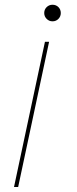

<svg xmlns="http://www.w3.org/2000/svg" viewBox="-20 -558 318 788"><path d="M37.5 209.5 164.5 -386.5H181.5L54.5 209.5ZM195.5 -538.5Q210 -538.5 219.8 -528.8Q229.5 -519 229.5 -504.5Q229.5 -490.5 219.8 -480.5Q210 -470.5 195.5 -470.5Q181.5 -470.5 171.5 -480.5Q161.5 -490.5 161.5 -504.5Q161.5 -519 171.5 -528.8Q181.5 -538.5 195.5 -538.5Z"/></svg>

Font: Epilogue Thin
Style: Italic
Weight: 250
Italic angle: -12°
Designer: Tyler Finck
Foundry: Etcetera Type Co
Version: Version 2.112